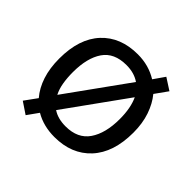

<svg xmlns="http://www.w3.org/2000/svg" viewBox="-151 -720 908 908"><g transform="rotate(45 302.5 -266.5)"><path d="M551 -269Q551 -136 483.5 -63Q416 10 301 10Q228 10 172 -23L132 33L74 -6L119 -68Q88 -104 71.5 -154.5Q55 -205 55 -269Q55 -402 122 -474Q189 -546 304 -546Q377 -546 435 -510L474 -566L533 -528L488 -465Q517 -430 534 -380.5Q551 -331 551 -269ZM146 -269Q146 -231 151.5 -198.5Q157 -166 170 -141L390 -447Q354 -472 302 -472Q220 -472 183 -418Q146 -364 146 -269ZM460 -269Q460 -343 437 -392L217 -86Q251 -63 303 -63Q384 -63 422 -118.5Q460 -174 460 -269Z"/></g></svg>

Font: Noto Sans Nabataean
Style: Regular
Weight: 400
Designer: Monotype Design Team
Foundry: Monotype Imaging Inc.
Version: Version 2.001; ttfautohint (v1.8.4.7-5d5b)